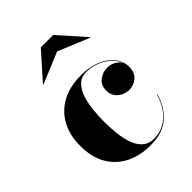

<svg xmlns="http://www.w3.org/2000/svg" viewBox="-204 -813 932 932"><g transform="rotate(-45 262.0 -347.0)"><path d="M279.5 10Q211.5 10 156.5 -16.2Q101.5 -42.5 69 -95.8Q36.5 -149 36.5 -230Q36.5 -301.5 65.2 -355.5Q94 -409.5 148.8 -439.8Q203.5 -470 281.5 -470Q340 -470 384 -451.5Q428 -433 452.2 -401.8Q476.5 -370.5 476.5 -332Q476.5 -295.5 453.2 -274.5Q430 -253.5 397.5 -253.5Q379 -253.5 360 -262Q341 -270.5 328.2 -287.5Q315.5 -304.5 315.5 -331Q315.5 -366.5 340.5 -386.2Q365.5 -406 397.5 -406Q428.5 -406 452 -386.8Q475.5 -367.5 475.5 -332H474Q474 -362.5 459.2 -386.5Q444.5 -410.5 420.5 -427.5Q396.5 -444.5 368 -453.8Q339.5 -463 311.5 -463Q275 -463 253 -440.2Q231 -417.5 220 -381.8Q209 -346 205.2 -305.8Q201.5 -265.5 201.5 -230Q201.5 -187 206.2 -146Q211 -105 223 -72.5Q235 -40 257.2 -20.5Q279.5 -1 314 -1Q355 -1 386.8 -18.8Q418.5 -36.5 441.2 -68.5Q464 -100.5 476.5 -143H479.5Q460 -75 412.5 -32.5Q365 10 279.5 10ZM121 -566.5 119.5 -568.5 239.5 -703.5H324.5L444.5 -568.5L443 -566.5L281.5 -633.5Z"/></g></svg>

Font: Bodoni Moda 72pt
Style: Bold
Weight: 700
Designer: Owen Earl
Foundry: indestructible type
Version: Version 2.004